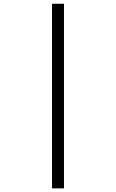

<svg xmlns="http://www.w3.org/2000/svg" viewBox="-20 -865 626 1036"><path d="M260.7 151.4V-844.7H325.2V151.4Z"/></svg>

Font: Cascadia Mono PL Light
Style: Regular
Weight: 300
Monospace: yes
Designer: Aaron Bell
Foundry: Saja Typeworks
Version: Version 2404.023; ttfautohint (v1.8.4)